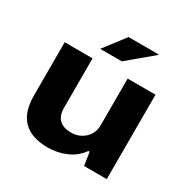

<svg xmlns="http://www.w3.org/2000/svg" viewBox="-165 -875 1022 1038"><g transform="rotate(30 346.0 -356.0)"><path d="M245 -592 346 -724H532L533 -720L380 -592ZM265 12Q165 12 113 -39Q61 -90 61 -194V-527H235V-219Q235 -170 260.5 -145.5Q286 -121 333 -121Q384 -121 419 -153.5Q454 -186 454 -236V-527H628V0H486L474 -82H466Q432 -34 378 -11Q324 12 265 12Z"/></g></svg>

Font: Archivo SemiExpanded ExtraBold
Style: Regular
Weight: 800
Width: 6
Designer: Hector Gatti
Foundry: Omnibus-Type
Version: Version 2.001; ttfautohint (v1.8.3)